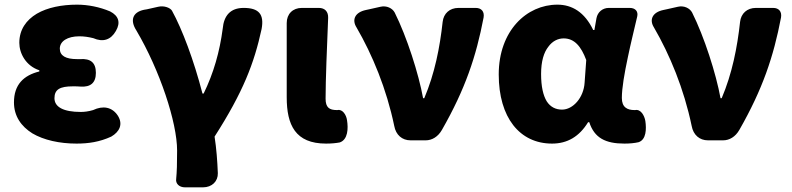

<svg xmlns="http://www.w3.org/2000/svg" viewBox="-20 -603 3401 825"><path d="M138 -544C93 -517 63 -476 63 -419C63 -374 91 -320 149 -301V-296C81 -279 40 -239 40 -163C40 -104 71 -60 119 -30C168 -1 236 14 309 14C360 14 408 7 458 -16C494 -37 509 -69 487 -105C462 -144 422 -150 380 -130C360 -124 342 -122 327 -122C253 -122 214 -143 214 -181C214 -219 238 -232 293 -232C304 -232 315 -232 326 -231C369 -228 392 -247 392 -290C392 -334 369 -352 325 -349C320 -349 316 -349 311 -349C263 -349 237 -363 237 -394C237 -426 270 -447 321 -447C341 -447 361 -444 381 -439C422 -421 456 -431 478 -470C499 -506 490 -535 453 -554C408 -573 358 -583 311 -583C246 -583 184 -571 138 -544Z M611 -563 599 -561C551 -551 537 -517 566 -472C667 -301 741 -77 741 44C741 102 740 134 737 166C734 185 749 202 775 202H824H852C891 202 917 176 916 141C914 90 910 35 902 -16C1025 -208 1072 -331 1104 -478C1116 -542 1092 -569 1027 -569C970 -569 942 -536 937 -480C924 -381 898 -289 855 -201H850C813 -344 763 -477 719 -557C712 -569 686 -580 660 -574Z M1212 -377V-185C1212 -66 1249 14 1381 14C1405 14 1424 12 1440 9C1475 -3 1477 -51 1471 -87C1468 -109 1452 -135 1430 -130C1429 -130 1429 -130 1428 -130C1395 -130 1379 -141 1379 -179C1379 -259 1385 -403 1390 -526C1391 -553 1376 -569 1350 -569H1302H1277C1238 -569 1212 -543 1212 -504Z M1566 -563 1552 -560C1505 -550 1491 -518 1512 -485C1580 -368 1641 -221 1674 -62C1681 -23 1708 0 1744 0H1809C1836 0 1862 -15 1879 -45C1979 -220 2026 -360 2058 -528C2062 -553 2049 -569 2024 -569H1976H1950C1912 -569 1886 -545 1882 -509C1870 -399 1848 -287 1803 -181H1798C1779 -286 1728 -445 1676 -549C1666 -568 1641 -580 1615 -574Z M2678 -358C2690 -416 2705 -476 2718 -532C2723 -553 2711 -569 2686 -569H2639H2596C2569 -569 2548 -551 2543 -525L2534 -474H2529C2492 -551 2438 -583 2375 -583C2243 -583 2123 -471 2123 -283C2123 -98 2213 14 2352 14C2418 14 2469 -16 2507 -78H2512C2534 -10 2582 14 2663 14C2686 14 2707 12 2724 8C2757 -3 2758 -49 2753 -83C2749 -107 2733 -135 2709 -130C2708 -130 2708 -130 2707 -130C2675 -130 2652 -142 2652 -182C2652 -224 2663 -288 2678 -358ZM2329 -168C2314 -193 2305 -231 2305 -285C2305 -340 2317 -378 2336 -402C2354 -427 2378 -438 2402 -438C2448 -438 2477 -404 2499 -345L2492 -248C2488 -183 2442 -132 2395 -132C2368 -132 2345 -143 2329 -168Z M2844 -563 2830 -560C2783 -550 2769 -518 2790 -485C2858 -368 2919 -221 2952 -62C2959 -23 2986 0 3022 0H3087C3114 0 3140 -15 3157 -45C3257 -220 3304 -360 3336 -528C3340 -553 3327 -569 3302 -569H3254H3228C3190 -569 3164 -545 3160 -509C3148 -399 3126 -287 3081 -181H3076C3057 -286 3006 -445 2954 -549C2944 -568 2919 -580 2893 -574Z"/></svg>

Font: GenSenRounded2 TW H
Style: Regular
Weight: 900
Version: Version 2.100;PS 2.1;hotconv 16.6.51;makeotf.lib2.5.65220 DE